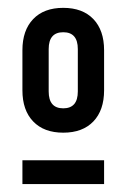

<svg xmlns="http://www.w3.org/2000/svg" viewBox="-20 -730 322 489"><path d="M245.1 -602.1V-500Q245.1 -449.2 217.8 -420.7Q190.4 -392.1 141.1 -392.1Q91.8 -392.1 64.5 -420.7Q37.1 -449.2 37.1 -500V-602.1Q37.1 -652.8 64.5 -681.4Q91.8 -710 141.1 -710Q190.4 -710 217.8 -681.4Q245.1 -652.8 245.1 -602.1ZM104 -605V-497.1Q104 -454.1 141.1 -454.1Q178.2 -454.1 178.2 -497.1V-605Q178.2 -647.9 141.1 -647.9Q104 -647.9 104 -605ZM245.1 -261.2H37.1V-321.8H245.1Z"/></svg>

Font: BaseOne
Style: Regular
Weight: 400
Designer: Domenico Catapano
Foundry: Design by Basse
Version: Version 1.000;PS 001.001;hotconv 1.0.56